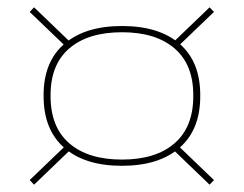

<svg xmlns="http://www.w3.org/2000/svg" viewBox="-20 -578 665 524"><path d="M312.5 -125.5Q211.5 -125.5 155.2 -174.8Q99 -224 99 -315.5V-318.5Q99 -409.5 155.5 -458.2Q212 -507 313 -507Q414.5 -507 470.5 -458.2Q526.5 -409.5 526.5 -318.5V-315.5Q526.5 -224 470.2 -174.8Q414 -125.5 312.5 -125.5ZM313 -142.5Q405 -142.5 456.2 -186.8Q507.5 -231 507.5 -315.5V-318.5Q507.5 -402 456.2 -446Q405 -490 313 -490Q220.5 -490 169.2 -446Q118 -402 118 -318.5V-315.5Q118 -231 169.2 -186.8Q220.5 -142.5 313 -142.5ZM464 -182.5 564 -86.5 552 -74 450 -172ZM173.5 -170.5 73 -74 61 -86.5 161 -182.5ZM159 -451.5 61 -545.5 73 -558 173 -462ZM450.5 -460.5 552 -558 564 -545.5 465.5 -451Z"/></svg>

Font: Anek Latin Expanded Thin
Style: Regular
Weight: 250
Width: 7
Designer: Yesha Goshar
Foundry: Ek Type
Version: Version 1.003